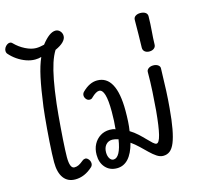

<svg xmlns="http://www.w3.org/2000/svg" viewBox="-138 -1123 1315 1278"><g transform="rotate(-15 519.5 -484.0)"><path d="M226 12Q174 12 146 -26Q118 -64 118 -135Q118 -158 119.5 -195Q121 -232 124 -275.5Q127 -319 130.5 -363Q134 -407 138 -445.5Q142 -484 145 -509Q161 -629 177.5 -705.5Q194 -782 217 -834Q207 -831 196 -829.5Q185 -828 174 -828Q144 -828 113 -839Q82 -850 53.5 -869.5Q25 -889 2 -916Q-3 -924 -3 -934Q-3 -946 3.5 -956.5Q10 -967 19.5 -973.5Q29 -980 38 -980Q49 -980 56 -972Q87 -940 127 -920Q167 -900 200 -900Q213 -900 226 -902Q239 -904 256 -908Q284 -944 308 -961.5Q332 -979 353 -979Q371 -979 384 -965Q397 -951 397 -931Q397 -911 378 -891.5Q359 -872 321 -855Q301 -823 286 -777Q271 -731 258.5 -665.5Q246 -600 235 -507Q231 -473 227.5 -432.5Q224 -392 220.5 -349.5Q217 -307 214.5 -267.5Q212 -228 210.5 -196Q209 -164 209 -146Q209 -106 217 -86.5Q225 -67 241 -67Q257 -67 271 -74Q285 -81 303 -96Q309 -101 315 -103Q321 -105 325 -105Q333 -105 340.5 -98.5Q348 -92 352.5 -83Q357 -74 357 -64Q357 -50 347 -40Q319 -14 288.5 -1Q258 12 226 12Z M513 12Q464 12 434 -21.5Q404 -55 404 -109Q404 -150 420.5 -181Q437 -212 465.5 -230Q494 -248 531 -248Q542 -248 552 -246.5Q562 -245 570 -241Q573 -268 574.5 -298Q576 -328 576 -361Q576 -440 564.5 -478.5Q553 -517 530 -517Q509 -517 477 -486Q469 -476 456 -476Q441 -476 431.5 -488Q422 -500 422 -513Q422 -527 432 -537Q482 -587 535 -587Q600 -587 633 -526Q666 -465 666 -344Q666 -305 664 -269.5Q662 -234 657 -205Q685 -188 708.5 -166.5Q732 -145 751.5 -124.5Q771 -104 785.5 -91Q800 -78 809 -78Q827 -78 840 -130Q853 -182 863 -291Q868 -352 872 -418.5Q876 -485 876 -554Q876 -568 889 -577.5Q902 -587 922 -587Q942 -587 955 -577.5Q968 -568 967 -554Q965 -466 962 -401.5Q959 -337 954 -284Q947 -201 936.5 -144.5Q926 -88 912 -53.5Q898 -19 878.5 -3.5Q859 12 832 12Q810 12 788 -2.5Q766 -17 743 -39.5Q720 -62 695 -86Q670 -110 643 -129Q606 12 513 12ZM506 -50Q529 -50 546 -81Q563 -112 572 -172Q545 -180 531 -180Q503 -180 486 -160.5Q469 -141 469 -109Q469 -83 479.5 -66.5Q490 -50 506 -50Z M922 -683Q903 -683 891 -693Q879 -703 879 -720Q880 -767 881 -811.5Q882 -856 882 -911Q882 -928 895.5 -937Q909 -946 928 -946Q950 -946 963.5 -937Q977 -928 977 -911Q976 -855 972 -809Q968 -763 967 -719Q967 -703 954.5 -693Q942 -683 922 -683Z"/></g></svg>

Font: Playpen Sans Thai
Style: Regular
Weight: 400
Designer: Sirin Gunkloy, Laura Meseguer, Veronika Burian, José Scaglione
Foundry: TypeTogether
Version: Version 2.000